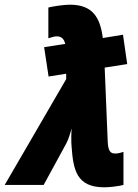

<svg xmlns="http://www.w3.org/2000/svg" viewBox="-75 -788 587 818"><path d="M369 10C390 10 428 6 451 0V-141C433 -135 425 -134 415 -134C396 -134 386 -144 384 -183L371 -500L467 -515L449 -640L363 -626C352 -712 321 -768 223 -768C199 -768 155 -762 131 -756V-625C150 -631 157 -633 168 -633C184 -633 197 -625 203 -601L113 -587L132 -462L207 -474V-451L-55 0H111L208 -178C216 -193 225 -221 230 -241C229 -220 228 -198 229 -178L230 -164C237 -66 250 10 369 10Z"/></svg>

Font: Noto Sans ExtraCondensed Black
Style: Italic
Weight: 900
Width: 2
Italic angle: -12°
Designer: Monotype Design Team
Foundry: Monotype Imaging Inc.
Version: Version 2.013